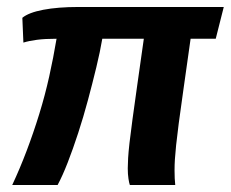

<svg xmlns="http://www.w3.org/2000/svg" viewBox="-20 -530 661 550"><path d="M15 0Q37 -47 56.5 -98.5Q76 -150 92.5 -203.5Q109 -257 121 -311Q133 -365 142 -419Q109 -419 86 -416Q63 -413 47 -408L44 -479Q62 -494 104 -502Q146 -510 205 -510H621L598 -419H526Q514 -333 505.5 -274Q497 -215 492 -176.5Q487 -138 484.5 -114Q482 -90 481 -73.5Q480 -57 480 -42Q480 -29 480.5 -19Q481 -9 482 0H352Q350 -5 348 -18Q346 -31 346 -48Q346 -60 347 -77Q348 -94 351 -121Q354 -148 359.5 -188Q365 -228 373 -285Q381 -342 392 -419H273Q267 -383 256 -337.5Q245 -292 232 -243.5Q219 -195 204 -149Q189 -103 174 -64.5Q159 -26 145 0Z"/></svg>

Font: Chivo Mono SemiBold
Style: Italic
Weight: 600
Italic angle: -8.05°
Monospace: yes
Version: Version 1.008